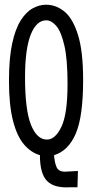

<svg xmlns="http://www.w3.org/2000/svg" viewBox="-20 -650 390 813"><path d="M277 143Q209 147 179 116Q149 85 149 7Q111 -4 81.5 -38.5Q52 -73 35 -139Q18 -205 18 -308Q18 -403 31.5 -465.5Q45 -528 68 -564Q91 -600 119 -615Q147 -630 175 -630Q218 -630 253.5 -600.5Q289 -571 310.5 -501.5Q332 -432 332 -311Q332 -156 300.5 -83.5Q269 -11 209 7Q211 38 219.5 57.5Q228 77 255 77L310 74L308 143ZM179 -59Q214 -59 240 -113Q266 -167 266 -295Q266 -399 252.5 -457.5Q239 -516 218.5 -540Q198 -564 176 -564Q134 -564 110 -503Q86 -442 86 -323Q86 -185 111 -122Q136 -59 179 -59Z"/></svg>

Font: Inconsolata ExtraCondensed Medium
Style: Regular
Weight: 500
Width: 2
Monospace: yes
Designer: Raph Levien, Cyreal, Brenton Simpson
Foundry: Raph Levien, Cyreal, Google
Version: Version 3.001; ttfautohint (v1.8.2.53-6de2)